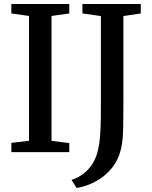

<svg xmlns="http://www.w3.org/2000/svg" viewBox="-20 -763 762 963"><path d="M125.5 -57V-683L37 -695.5V-743H327.5V-695.5L238.5 -683V-56.5L327.5 -45.5V0H37V-46.5ZM338.5 139Q366 131 391 113.8Q416 96.5 435.5 70.5Q455 44.5 466 10Q474 -15.5 478.2 -45.5Q482.5 -75.5 484.2 -119.2Q486 -163 486 -230V-682.5L393.5 -695.5V-743H686V-695.5L599 -682.5V-271.5Q599 -187.5 598 -124.2Q597 -61 587.5 -18.5Q575 37 542.2 78.2Q509.5 119.5 463.2 145.2Q417 171 364.5 180Z"/></svg>

Font: Merriweather 36pt Medium
Style: Regular
Weight: 500
Version: Version 2.100